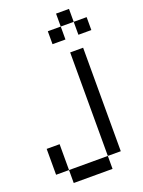

<svg xmlns="http://www.w3.org/2000/svg" viewBox="-182 -1164 863 1162"><g transform="rotate(-20 250.0 -583.0)"><path d="M0 -166.7V-333.3H83.3V-166.7ZM83.3 -166.7H333.3V-83.3H83.3ZM250 -916.7V-1000H333.3V-916.7ZM333.3 -166.7V-833.3H416.7V-166.7ZM416.7 -1000H333.3V-1083.3H416.7ZM416.7 -916.7V-1000H500V-916.7Z"/></g></svg>

Font: GalmuriMono11 Regular
Style: Regular
Weight: 400
Designer: Lee Minseo (quiple)
Version: Version 2.399;hotconv 1.1.1;makeotfexe 2.6.0 DEVELOPMENT